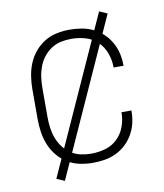

<svg xmlns="http://www.w3.org/2000/svg" viewBox="-75 -641 650 761"><g transform="rotate(-10 250.0 -260.0)"><path d="M247 8Q221 8 194.5 2.5Q168 -3 145.5 -17Q123 -31 106 -51.5Q89 -72 79 -96.5Q69 -121 65 -147.5Q61 -174 61 -200V-320Q61 -346 65 -372.5Q69 -399 79 -423.5Q89 -448 106 -468.5Q123 -489 145.5 -503Q168 -517 194.5 -522.5Q221 -528 247 -528Q271 -528 295 -524Q319 -520 341 -509.5Q363 -499 380.5 -482.5Q398 -466 410 -445Q422 -424 427.5 -400.5Q433 -377 433 -352V-350H393V-352Q393 -380 383 -407.5Q373 -435 352.5 -455Q332 -475 304 -483Q276 -491 247 -491Q226 -491 205 -486.5Q184 -482 166 -470Q148 -458 135 -441Q122 -424 114.5 -404Q107 -384 104 -362.5Q101 -341 101 -320V-200Q101 -179 104 -157.5Q107 -136 114.5 -116Q122 -96 135 -79Q148 -62 166 -50Q184 -38 205 -33.5Q226 -29 247 -29Q276 -29 304 -37Q332 -45 352.5 -65Q373 -85 383 -112.5Q393 -140 393 -168V-170H433V-168Q433 -143 427.5 -119.5Q422 -96 410 -75Q398 -54 380.5 -37.5Q363 -21 341 -10.5Q319 0 295 4Q271 8 247 8ZM125 59 93 45 375 -579 407 -565Z"/></g></svg>

Font: Iosevka Term Curly Extralight
Style: Regular
Weight: 200
Designer: Belleve Invis
Foundry: Belleve Invis
Version: Version 32.3.0